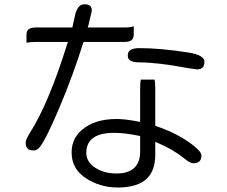

<svg xmlns="http://www.w3.org/2000/svg" viewBox="-20 -795 1040 881"><path d="M619.1 -574.2Q586.9 -574.2 574.2 -562Q566.4 -553.7 566.4 -540.8Q566.4 -527.8 573.2 -521Q585.4 -508.8 619.1 -508.8Q702.6 -508.8 842.8 -482.4L883.3 -476.6Q900.9 -476.6 909.4 -485.1Q918 -493.7 918 -511.7Q918 -542 846.7 -553.7Q716.3 -574.2 619.1 -574.2ZM623 -170.4V-98.6Q623 -51.3 597.7 -26.4Q570.3 1 515.6 1Q458 1 417.5 -24.9Q376 -51.8 376 -93.8Q376 -131.8 398.4 -154.3Q429.7 -185.5 503.9 -185.5Q551.3 -185.5 617.7 -171.9ZM626.5 -429.7Q623 -419.4 623 -385.7V-235.8Q584.5 -243.2 559.3 -246.1Q534.2 -249 514.6 -249Q413.6 -249 355.5 -198.7Q308.6 -158.7 308.6 -95.7Q308.6 -20.5 373 22Q438.5 65.4 520.5 65.4Q612.8 65.4 655.3 22.9Q690.9 -12.7 692.4 -79.1V-144L701.7 -140.1Q772.9 -110.4 825.7 -67.9Q838.9 -56.6 849.4 -51.3Q859.9 -45.9 866.2 -45.9Q886.2 -45.9 895.3 -54.9Q904.3 -64 904.3 -82Q904.3 -97.7 869.1 -126Q801.8 -180.2 696.8 -216.3L692.4 -217.8V-385.7Q692.4 -419.4 689 -429.7ZM363.3 -602.5H551.8Q581.5 -602.5 589.8 -618.7Q593.8 -626 593.8 -636.7V-674.3Q578.1 -668.9 551.8 -668.9H382.3L386.2 -680.7L401.4 -746.1Q401.4 -760.3 394 -767.6Q386.2 -775.4 368.2 -775.4Q353 -775.4 342.8 -765.1Q330.1 -752.4 324.2 -724.1L312 -668.9H144.5Q119.6 -668.9 109.4 -658.7Q101.6 -650.9 101.6 -636.7V-598.6Q117.2 -602.5 144.5 -602.5H291.5L288.6 -593.8Q203.6 -321.3 118.2 -187Q97.7 -154.3 97.7 -140.6Q97.7 -117.7 111.3 -109.4Q119.6 -104.5 133.8 -104.5Q150.9 -104.5 163.6 -121.6Q191.4 -156.7 252.7 -301.3Q314 -445.8 363.3 -602.5Z"/></svg>

Font: YuPearl-Light
Style: Light
Weight: 300
Designer: Max Yao
Foundry: Max-Everyday
Version: Version 1.011; ttfautohint (v1.8.3)